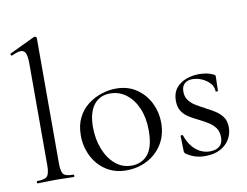

<svg xmlns="http://www.w3.org/2000/svg" viewBox="-79 -836 1233 960"><g transform="rotate(-10 537.5 -356.0)"><path d="M40 0Q37 0 37 -6Q37 -12 40 -12Q79 -12 91 -25.5Q103 -39 103 -81V-598Q103 -633 96 -649.5Q89 -666 71 -666Q56 -666 25 -652Q22 -650 19 -656Q16 -662 20 -663L148 -724Q150 -725 153 -725Q155 -725 158.5 -722.5Q162 -720 162 -717V-81Q162 -39 173 -25.5Q184 -12 224 -12Q227 -12 227 -6Q227 0 224 0Q207 0 183 -1Q159 -2 132 -2Q106 -2 81.5 -1Q57 0 40 0Z M489 13Q430 13 386 -16Q342 -45 318 -93.5Q294 -142 294 -198Q294 -250 313 -288Q332 -326 364 -350.5Q396 -375 433.5 -387Q471 -399 507 -399Q568 -399 611.5 -369Q655 -339 678 -292Q701 -245 701 -193Q701 -129 672 -83Q643 -37 595 -12Q547 13 489 13ZM518 -6Q571 -6 602 -43.5Q633 -81 633 -165Q633 -228 612.5 -276.5Q592 -325 556 -352.5Q520 -380 474 -380Q421 -380 391 -341Q361 -302 361 -229Q361 -168 381 -117Q401 -66 436.5 -36Q472 -6 518 -6Z M837 -325Q837 -299 850.5 -281Q864 -263 884.5 -250.5Q905 -238 928 -226Q954 -213 977 -198.5Q1000 -184 1015 -163.5Q1030 -143 1030 -110Q1030 -78 1014 -50.5Q998 -23 966.5 -6Q935 11 889 11Q864 11 841 4.5Q818 -2 793 -19Q791 -21 789 -24Q787 -27 787 -31L785 -109Q785 -112 790.5 -112.5Q796 -113 797 -110Q809 -76 827 -53.5Q845 -31 868 -19.5Q891 -8 917 -8Q949 -8 966.5 -24Q984 -40 983 -71Q982 -100 968 -118Q954 -136 933.5 -148.5Q913 -161 891 -172Q866 -184 843.5 -197.5Q821 -211 806.5 -232Q792 -253 792 -287Q792 -326 812 -350.5Q832 -375 863 -386.5Q894 -398 928 -398Q947 -398 965 -395Q983 -392 1001 -383Q1010 -380 1010 -372Q1010 -356 1009 -338.5Q1008 -321 1008 -299Q1008 -297 1002 -297Q996 -297 996 -299Q996 -322 980 -340Q964 -358 940 -368.5Q916 -379 892 -379Q868 -379 852.5 -366Q837 -353 837 -325Z"/></g></svg>

Font: Cormorant Light
Style: Regular
Weight: 400
Version: Version 4.000